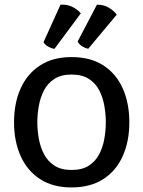

<svg xmlns="http://www.w3.org/2000/svg" viewBox="-20 -808 628 841"><path d="M41.5 -272Q41.5 -356 70.2 -420.2Q99 -484.5 155.2 -521.2Q211.5 -558 293.5 -558Q376.5 -558 432.8 -521.5Q489 -485 517.8 -420.5Q546.5 -356 546.5 -272Q546.5 -188.5 517.5 -124Q488.5 -59.5 432 -23.2Q375.5 13 293.5 13Q211 13 155 -23.8Q99 -60.5 70.2 -125Q41.5 -189.5 41.5 -272ZM143.5 -272Q143.5 -237.5 150 -201Q156.5 -164.5 172.5 -133.2Q188.5 -102 218 -82.8Q247.5 -63.5 293.5 -63.5Q340 -63.5 369.5 -82.8Q399 -102 415 -133.2Q431 -164.5 437.2 -201Q443.5 -237.5 443.5 -272Q443.5 -307 437.2 -343.8Q431 -380.5 415 -411.8Q399 -443 369.5 -462.2Q340 -481.5 293.5 -481.5Q247.5 -481.5 218 -462.2Q188.5 -443 172.5 -411.8Q156.5 -380.5 150 -343.8Q143.5 -307 143.5 -272ZM245 -787.5Q273.5 -789.5 296.8 -778Q320 -766.5 334 -749.5L218.5 -594Q205 -596 191.2 -603.8Q177.5 -611.5 170.5 -623ZM404.5 -787.5Q433 -788 455.8 -774.8Q478.5 -761.5 491.5 -744L366.5 -594.5Q353 -597 339.8 -605.2Q326.5 -613.5 320 -626Z"/></svg>

Font: Signika Negative SC
Style: Regular
Weight: 400
Designer: Anna Giedryś
Foundry: Anna Giedryś
Version: Version 2.000; ttfautohint (v1.8.3) -l 8 -r 50 -G 200 -x 9 -